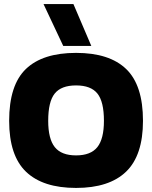

<svg xmlns="http://www.w3.org/2000/svg" viewBox="-20 -914 748 944"><path d="M194 -894H341L429 -688H291ZM25 -320Q25 -496 107.5 -575Q190 -654 354 -654Q518 -654 600.5 -574.5Q683 -495 683 -320Q683 -150 600 -70Q517 10 354 10Q191 10 108 -69.5Q25 -149 25 -320ZM491 -320Q491 -414 459 -454Q427 -494 354 -494Q281 -494 249 -454Q217 -414 217 -320Q217 -231 249.5 -190.5Q282 -150 354 -150Q426 -150 458.5 -190.5Q491 -231 491 -320Z"/></svg>

Font: Kanit Bold
Style: Regular
Weight: 700
Designer: Katatrad Team
Foundry: CadsonDemak
Version: Version 1.000